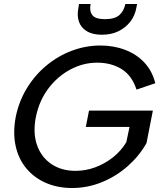

<svg xmlns="http://www.w3.org/2000/svg" viewBox="-20 -935 808 962"><path d="M664 -486Q641 -557 589 -589Q537 -621 467 -621Q397 -621 333 -587Q269 -553 223 -492.5Q177 -432 160 -350Q144 -269 165.5 -208Q187 -147 237.5 -113Q288 -79 358 -79Q410 -79 458 -97Q506 -115 546.5 -147Q587 -179 613 -223L629 -299H410L426 -381H746L714 -218Q678 -154 620.5 -103Q563 -52 491 -22.5Q419 7 341 7Q268 7 209 -19Q150 -45 111 -92.5Q72 -140 58 -205.5Q44 -271 59 -350Q75 -428 115 -493.5Q155 -559 213 -607Q271 -655 340.5 -681Q410 -707 483 -707Q550 -707 607.5 -685Q665 -663 704 -621Q743 -579 758 -518ZM663 -895Q656 -856 632.5 -826Q609 -796 573.5 -778.5Q538 -761 490 -761Q444 -761 415 -778.5Q386 -796 375.5 -826.5Q365 -857 373 -896L376 -915H434Q427 -880 442.5 -859.5Q458 -839 506 -839Q555 -839 578 -859.5Q601 -880 608 -915H667Z"/></svg>

Font: Albert Sans Medium
Style: Italic
Weight: 500
Italic angle: -11.25°
Designer: Andreas Rasmussen
Foundry: a.Foundry
Version: Version 1.025